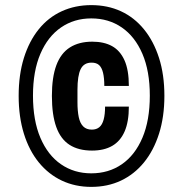

<svg xmlns="http://www.w3.org/2000/svg" viewBox="-20 -719 686 751"><path d="M337 12Q274 12 222 -12.5Q170 -37 132 -83.5Q94 -130 73.5 -196Q53 -262 53 -344Q53 -427 73.5 -492.5Q94 -558 131.5 -604.5Q169 -651 221.5 -675Q274 -699 337 -699Q401 -699 453 -675Q505 -651 543 -604.5Q581 -558 602 -492.5Q623 -427 623 -344Q623 -262 602 -196Q581 -130 543 -83.5Q505 -37 453 -12.5Q401 12 337 12ZM340 -130Q287 -130 252 -152.5Q217 -175 200 -222.5Q183 -270 183 -344Q183 -417 200.5 -464Q218 -511 253.5 -533.5Q289 -556 341 -556Q387 -556 418.5 -538.5Q450 -521 467 -483Q484 -445 484 -383H388Q388 -414 383 -434.5Q378 -455 367.5 -464.5Q357 -474 338 -474Q308 -474 295.5 -448.5Q283 -423 283 -368V-319Q283 -285 288 -261Q293 -237 305.5 -224.5Q318 -212 339 -212Q357 -212 368.5 -221.5Q380 -231 385.5 -251.5Q391 -272 391 -302H484Q484 -243 467.5 -205Q451 -167 419 -148.5Q387 -130 340 -130ZM337 -41Q405 -41 456.5 -76.5Q508 -112 537 -180Q566 -248 566 -345Q566 -441 537 -508.5Q508 -576 456.5 -611.5Q405 -647 337 -647Q270 -647 218.5 -611.5Q167 -576 138 -508.5Q109 -441 109 -345Q109 -248 138 -180Q167 -112 218.5 -76.5Q270 -41 337 -41Z"/></svg>

Font: Archivo Condensed ExtraBold
Style: Italic
Weight: 800
Width: 3
Italic angle: -10°
Designer: Hector Gatti
Foundry: Omnibus-Type
Version: Version 2.001